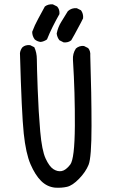

<svg xmlns="http://www.w3.org/2000/svg" viewBox="-20 -862 540 888"><path d="M234.4 5.9Q197.3 2 169.9 -25.4Q142.6 -52.7 121.1 -102.5Q99.6 -152.3 89.8 -244.6Q80.1 -336.9 72.3 -616.2Q74.2 -631.8 84 -643.6Q97.7 -655.3 119.1 -653.3L138.7 -643.6Q150.4 -618.2 150.4 -587.9Q150.4 -557.6 154.3 -450.2Q158.2 -342.8 166 -254.4Q173.8 -166 190.9 -128.9Q208 -91.8 227.1 -79.6Q246.1 -67.4 265.1 -70.8Q284.2 -74.2 304.7 -100.6Q325.2 -127 326.2 -279.8Q327.1 -432.6 317.4 -585Q315.4 -614.3 331.1 -637.7Q346.7 -651.4 368.2 -649.4L387.7 -639.6Q399.4 -626 397.5 -604.5Q403.3 -426.8 403.3 -279.8Q403.3 -132.8 389.6 -99.6Q376 -66.4 345.7 -35.2Q315.4 -3.9 290 2Q264.6 7.8 234.4 5.9ZM274.4 -666 254.9 -675.8Q244.1 -689.5 242.2 -707Q248 -736.3 263.2 -760.7Q278.3 -785.2 293.9 -810.5Q311.5 -826.2 335 -824.2L354.5 -814.5Q366.2 -798.8 364.3 -777.3L354.5 -757.8Q319.3 -691.4 309.6 -675.8Q295.9 -664.1 274.4 -666ZM168 -668Q152.3 -669.9 140.6 -679.7Q128.9 -695.3 128.9 -714.8Q140.6 -746.1 156.2 -774.4Q171.9 -802.7 187.5 -832Q203.1 -843.8 224.6 -841.8L244.1 -832Q256.8 -818.4 254.9 -796.9Q238.3 -767.6 223.6 -738.3Q209 -709 197.3 -679.7Q183.6 -669.9 168 -668Z"/></svg>

Font: JasonHandwriting2
Style: Regular
Weight: 400
Version: Version 1.05.10